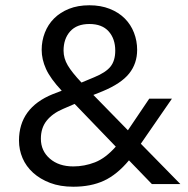

<svg xmlns="http://www.w3.org/2000/svg" viewBox="-20 -698 712 728"><path d="M469 -90Q424 -36 374.5 -13Q325 10 258 10Q208 10 170 -4.5Q132 -19 105.5 -43Q79 -67 65.5 -98.5Q52 -130 52 -165Q52 -289 180 -341L214 -354Q171 -400 154.5 -436.5Q138 -473 138 -509Q138 -543 150 -574Q162 -605 185 -628Q208 -651 241.5 -664.5Q275 -678 319 -678Q362 -678 396 -664.5Q430 -651 453 -628Q476 -605 488 -574Q500 -543 500 -509Q500 -457 469.5 -419Q439 -381 369 -352L334 -338L465 -204L546 -324H632L514 -153L664 0H556ZM258 -67Q300 -67 340 -82.5Q380 -98 419 -142L263 -304L219 -285Q179 -268 157 -240.5Q135 -213 135 -172Q135 -126 169 -96.5Q203 -67 258 -67ZM221 -506Q221 -477 237 -450Q253 -423 289 -385L337 -405Q381 -423 399 -445.5Q417 -468 417 -506Q417 -551 392 -579Q367 -607 319 -607Q271 -607 246 -579Q221 -551 221 -506Z"/></svg>

Font: Gantari
Style: Regular
Weight: 400
Designer: Anugrah Pasau
Foundry: Lafontype
Version: Version 1.000; ttfautohint (v1.8.4)